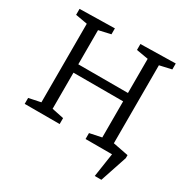

<svg xmlns="http://www.w3.org/2000/svg" viewBox="-191 -869 1190 1213"><g transform="rotate(30 404.0 -262.5)"><path d="M48.7 0V-43.3L148.3 -64L135.3 -45.7V-650.7L150.7 -631.7L48.7 -649.7V-693L303.7 -698V-654.7L202.7 -631.7L217 -651V-371L202.3 -385.7H594L579.3 -371V-650.7L594 -632.3L492.7 -649.7V-693L747.7 -698V-654.7L647.7 -632L661 -651V-45.7L647.7 -64L747.7 -43.3V0H492.7V-43.3L592 -64L579.3 -45.7V-339.3L594 -324.7H202.3L217 -339.3V-45.7L204.3 -64L303.7 -43.3V0ZM621.7 -73.7 773.3 -44.3V-22.3L708 173.3H659.7L687 -8L703.7 0H621.7Z"/></g></svg>

Font: Bitter Thin
Style: Regular
Weight: 100
Designer: Sol Matas, and Bitter project Authors
Foundry: Sol Matas
Version: Version 2.002